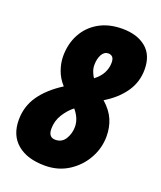

<svg xmlns="http://www.w3.org/2000/svg" viewBox="-136 -811 760 908"><g transform="rotate(20 243.5 -357.0)"><path d="M198.2 9.8Q108.9 9.8 58.8 -32.5Q8.8 -74.7 8.8 -151.9Q8.8 -220.2 46.4 -274.2Q84 -328.1 154.8 -373Q127.9 -402.3 115.5 -437.7Q103 -473.1 103 -506.8Q103 -568.8 129.4 -617.9Q155.8 -667 205.3 -695.6Q254.9 -724.1 323.2 -724.1Q397.5 -724.1 442.1 -687.5Q486.8 -650.9 486.8 -578.1Q486.8 -515.1 451.7 -464.4Q416.5 -413.6 354 -376Q394 -340.3 409.9 -302.2Q425.8 -264.2 425.8 -220.2Q425.8 -160.6 396.5 -108.2Q367.2 -55.7 315.7 -22.9Q264.2 9.8 198.2 9.8ZM275.9 -458Q303.7 -479 316.4 -503.7Q329.1 -528.3 329.1 -555.2Q329.1 -575.2 321.3 -583.5Q313.5 -591.8 299.8 -591.8Q279.8 -591.8 267.8 -570.6Q255.9 -549.3 255.9 -517.1Q255.9 -501.5 262 -485.4Q268.1 -469.2 275.9 -458ZM203.1 -122.1Q236.3 -122.1 253.2 -150.1Q270 -178.2 270 -210.9Q270 -252.9 236.8 -292Q209.5 -271 188.7 -237.8Q168 -204.6 168 -165Q168 -122.1 203.1 -122.1Z"/></g></svg>

Font: Open Sans Condensed ExtraBold
Style: Italic
Weight: 800
Width: 3
Italic angle: -12°
Designer: Monotype Design Team
Foundry: Monotype Imaging Inc.
Version: Version 3.003; ttfautohint (v1.8.4)